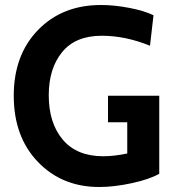

<svg xmlns="http://www.w3.org/2000/svg" viewBox="-20 -734 704 768"><path d="M377 14Q228 14 131.5 -86.5Q35 -187 35 -351Q35 -514 132 -614Q229 -714 384 -714Q437 -714 497 -702.5Q557 -691 594 -673L580 -551Q482 -591 387 -591Q282 -591 228.5 -525.5Q175 -460 175 -353Q175 -242 231 -175.5Q287 -109 393 -109Q436 -109 489 -120V-245H412V-351H617V-39Q579 -17 508 -1.5Q437 14 377 14Z"/></svg>

Font: Cabin
Style: Bold
Weight: 700
Designer: Pablo Impallari
Foundry: Pablo Impallari. www.impallari.com Igino Marini. www.ikern.com
Version: Version 1.005